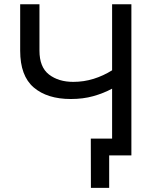

<svg xmlns="http://www.w3.org/2000/svg" viewBox="-20 -748 755 924"><path d="M320.8 -271.5Q207.5 -271.5 142.3 -327.1Q77.1 -382.8 77.1 -503.9V-727.5H169.9V-504.4Q169.9 -424.8 215.8 -389.4Q261.7 -354 332.5 -354Q383.8 -354 430.7 -368.7Q477.5 -383.3 519.5 -409.7V-727.5H612.3V0H519.5V-321.3Q477.5 -298.8 428.7 -285.2Q379.9 -271.5 320.8 -271.5ZM505.4 156.2H417.5L417 -81.1H542V0H505.4Z"/></svg>

Font: Inter
Style: Regular
Weight: 400
Designer: Rasmus Andersson
Foundry: rsms
Version: Version 4.001;git-9221beed3